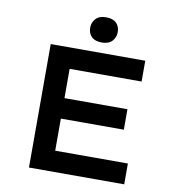

<svg xmlns="http://www.w3.org/2000/svg" viewBox="-95 -987 989 1072"><g transform="rotate(10 399.0 -450.5)"><path d="M141 0V-700H677V-582H269V-118H681V0ZM207 -300V-416H626V-300ZM420 -758Q381 -758 361.5 -777.5Q342 -797 342 -829Q342 -858 361.5 -879.5Q381 -901 420 -901Q459 -901 478.5 -881.5Q498 -862 498 -829Q498 -801 478.5 -779.5Q459 -758 420 -758Z"/></g></svg>

Font: Lexend Giga Medium
Style: Regular
Weight: 500
Designer: Bonnie Shaver-Troup, Thomas Jockin
Foundry: Lexend
Version: Version 1.007